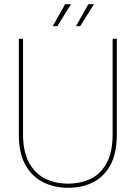

<svg xmlns="http://www.w3.org/2000/svg" viewBox="-20 -885 648 917"><path d="M306 12Q240 12 186.5 -14.5Q133 -41 101.5 -97Q70 -153 70 -243V-700H90V-246Q90 -161 118.5 -108.5Q147 -56 195.5 -32Q244 -8 305 -8Q367 -8 415 -32Q463 -56 490.5 -108.5Q518 -161 518 -246V-700H538V-243Q538 -153 507.5 -97Q477 -41 424.5 -14.5Q372 12 306 12ZM343 -760 402 -865H429L363 -760ZM232 -760 291 -865H319L254 -760Z"/></svg>

Font: DM Sans 24pt Thin
Style: Regular
Weight: 250
Designer: Colophon Foundry, Jonny Pinhorn
Foundry: Colophon Foundry
Version: Version 4.004;gftools[0.9.30]